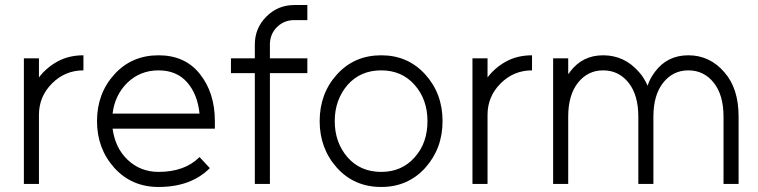

<svg xmlns="http://www.w3.org/2000/svg" viewBox="-20 -732 3018 764"><path d="M75 -500V0H135V-275Q135 -348 187 -400Q239 -452 312 -452V-512Q255 -512 210 -488Q178 -471 151 -443Q147 -439 143 -434Q139 -429 135 -424V-500Z M835 -220V-250Q835 -363 775 -438Q716 -512 611 -512Q504 -512 435 -436Q366 -360 366 -250Q366 -141 435 -64Q504 12 611 12Q740 12 815 -63L774 -107Q715 -48 611 -48Q538 -48 487 -97Q462 -121 447.5 -152Q433 -183 428 -220ZM611 -452Q683 -452 725 -404Q766 -357 774 -280H428Q437 -354 487 -403Q538 -452 611 -452Z M1151 -712Q1086 -712 1040 -666Q994 -620 994 -555V-500H899V-441H994V0H1054V-441H1203V-500H1054V-555Q1054 -596 1082 -624Q1110 -652 1151 -652H1203V-712Z M1497 -452Q1579 -452 1630 -394Q1681 -336 1681 -250Q1681 -207 1668.5 -171Q1656 -135 1630 -106Q1579 -48 1497 -48Q1414 -48 1363 -106Q1312 -165 1312 -250Q1312 -293 1325 -329Q1338 -365 1363 -394Q1414 -452 1497 -452ZM1497 -512Q1390 -512 1321 -436Q1252 -360 1252 -250Q1252 -141 1321 -64Q1390 12 1497 12Q1603 12 1672 -64Q1741 -141 1741 -250Q1741 -360 1672 -436Q1603 -512 1497 -512Z M1860 -500V0H1920V-275Q1920 -348 1972 -400Q2024 -452 2097 -452V-512Q2040 -512 1995 -488Q1963 -471 1936 -443Q1932 -439 1928 -434Q1924 -429 1920 -424V-500Z M2919 0V-268Q2919 -324 2905 -368Q2891 -412 2862 -445Q2804 -512 2719 -512Q2635 -512 2586 -446Q2577 -434 2569.5 -420.5Q2562 -407 2557 -391Q2550 -406 2542 -419.5Q2534 -433 2523 -445Q2465 -512 2380 -512Q2297 -512 2248 -446Q2247 -444 2245 -441.5Q2243 -439 2241 -437V-500H2181V0H2241V-268Q2241 -354 2280 -403Q2319 -452 2380 -452Q2442 -452 2481 -403Q2520 -354 2520 -268V0H2580V-268Q2580 -354 2619 -403Q2658 -452 2719 -452Q2781 -452 2820 -403Q2859 -354 2859 -268V0Z"/></svg>

Font: Unageo
Style: Light
Weight: 300
Designer: Richard Sepsi
Foundry: Richard Sepsi
Version: Version 2.000